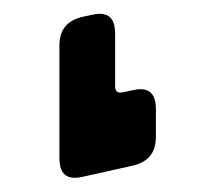

<svg xmlns="http://www.w3.org/2000/svg" viewBox="-20 -261 317 276"><path d="M145.5 -212.9C145.5 -231.9 138.2 -241.2 123 -241.2C120.1 -241.2 116.2 -240.7 112.3 -239.7L98.6 -236.8C76.2 -231.4 65.4 -218.3 65.4 -195.3V-33.7C65.4 -14.6 72.8 -5.4 87.9 -5.4C90.8 -5.4 94.7 -5.9 98.6 -6.8L170.9 -22.9C193.4 -28.3 204.1 -41.5 204.1 -64.5V-104.5C204.1 -123 196.8 -132.8 182.1 -132.8C178.7 -132.8 174.8 -132.3 170.9 -131.3L156.7 -128.4C148.9 -126.5 145.5 -129.9 145.5 -137.2Z"/></svg>

Font: QTS-Omar 
Style: Regular
Weight: 400
Designer: Mohammed Abd El khaliq
Foundry: QafType Studio
Version: Version 1.001